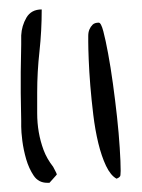

<svg xmlns="http://www.w3.org/2000/svg" viewBox="-20 -902 304 411"><path d="M24.4 -703.1V-748Q24.4 -762.7 24.9 -777.8Q25.4 -793 25.4 -806.6V-826.2Q26.4 -846.7 36.6 -864.3Q46.9 -881.8 69.3 -881.8Q69.3 -835.9 64.5 -792Q59.6 -748 59.6 -704.1Q59.6 -680.7 59.6 -659.7Q59.6 -638.7 63 -619.1Q66.4 -599.6 73.2 -581.1Q80.1 -562.5 93.8 -544.9Q94.7 -543 98.1 -536.6Q101.6 -530.3 101.6 -528.3Q100.6 -527.3 94.7 -520.5Q88.9 -513.7 85.9 -510.7H81.1Q62.5 -510.7 52.2 -525.9Q42 -541 36.1 -561Q30.3 -581.1 27.8 -600.6Q25.4 -620.1 25.4 -630.9V-643.6Q25.4 -656.2 24.9 -671.9Q24.4 -687.5 24.4 -703.1ZM168.9 -812.5V-825.2Q168.9 -833 171.4 -838.9Q173.8 -844.7 178.2 -849.1Q182.6 -853.5 191.4 -853.5Q196.3 -853.5 201.2 -835Q206.1 -816.4 211.4 -787.6Q216.8 -758.8 221.7 -723.1Q226.6 -687.5 230.5 -651.9Q234.4 -616.2 236.3 -585.4Q238.3 -554.7 238.3 -536.1Q238.3 -531.2 237.8 -526.9Q237.3 -522.5 229.5 -519.5Q216.8 -526.4 207 -546.9Q197.3 -567.4 190.4 -595.7Q183.6 -624 179.7 -656.2Q175.8 -688.5 173.3 -718.8Q170.9 -749 169.9 -774.4Q168.9 -799.8 168.9 -812.5Z"/></svg>

Font: Zeyada
Style: Regular
Weight: 400
Version: Version 1.002 2010